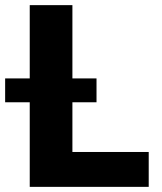

<svg xmlns="http://www.w3.org/2000/svg" viewBox="-62 -727 632 747"><path d="M53.7 -329.1H-42V-421.9H53.7V-707H219.7V-421.9H313.5V-329.1H219.7V-135.7H516.6V0H53.7Z"/></svg>

Font: Pretendard JP ExtraBold
Style: Regular
Weight: 800
Designer: Base glyphs from Inter by Rasmus Andersson; Hangeul glyphs from Noto Sans CJK(Source Han Sans) by Jang Soo-young and Kan
Foundry: Kil Hyung-jin
Version: Version 1.309